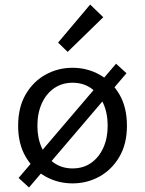

<svg xmlns="http://www.w3.org/2000/svg" viewBox="-20 -797 640 847"><path d="M300 12Q236 12 181.5 -18Q127 -48 93.5 -105Q60 -162 60 -242Q60 -324 93.5 -381Q127 -438 181.5 -468Q236 -498 300 -498Q364 -498 418.5 -468Q473 -438 506.5 -381Q540 -324 540 -242Q540 -162 506.5 -105Q473 -48 418.5 -18Q364 12 300 12ZM300 -54Q347 -54 381.5 -78Q416 -102 435.5 -144.5Q455 -187 455 -242Q455 -298 435.5 -341Q416 -384 381.5 -408Q347 -432 300 -432Q254 -432 219 -408Q184 -384 164.5 -341Q145 -298 145 -242Q145 -187 164.5 -144.5Q184 -102 219 -78Q254 -54 300 -54ZM108 30 62 -12 492 -516 538 -474ZM278.5 -568.1 236.2 -609.1 377.8 -776.9 435.6 -721.1Z"/></svg>

Font: Source Code Pro ExtraLight
Style: Regular
Weight: 200
Monospace: yes
Designer: Paul D. Hunt, Teo Tuominen
Foundry: Adobe
Version: Version 1.026;hotconv 1.1.0;makeotfexe 2.6.0